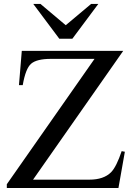

<svg xmlns="http://www.w3.org/2000/svg" viewBox="-20 -944 675 964"><path d="M14.2 0V-19L454.6 -648.4H235.4Q164.6 -648.4 136.2 -624Q108.4 -599.6 94.2 -516.6H75.2L89.4 -688.5H598.6L146 -42H428.7Q500.5 -42 537.6 -79.1Q551.8 -93.8 564.9 -120.4Q578.1 -147 590.8 -185.1L606.9 -182.1L574.7 0ZM277.8 -749.5 147 -924.3H183.1L310.1 -817.4L437.5 -924.3H473.6L343.3 -749.5Z"/></svg>

Font: Nuosu SIL
Style: Regular
Weight: 400
Designer: Peter Constable, Alex Kotlar, Peter Martin
Foundry: SIL International
Version: Version 2.300